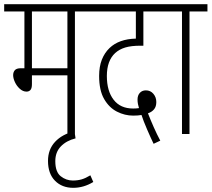

<svg xmlns="http://www.w3.org/2000/svg" viewBox="-20 -642 1014 920"><path d="M339 -587V0H303V-281H133V-239Q133 -219 126 -211Q119 -203 107 -203Q90 -203 75 -216.5Q60 -230 51.5 -248.5Q43 -267 43 -282Q43 -296 51 -305.5Q59 -315 80 -315H97V-587H0V-622H425V-587ZM303 -587H133V-315H303Z M427 230Q381 258 331 258Q277 258 243.5 224Q210 190 210 129Q210 74 244 37.5Q278 1 337 -13L342 21Q298 32 271.5 59.5Q245 87 245 130Q245 182 271 202.5Q297 223 329 223Q352 223 371 217.5Q390 212 413 198Z M716 47Q702 18 684.5 -22.5Q667 -63 658 -91Q642 -88 618 -88Q578 -88 540.5 -107Q503 -126 479 -167.5Q455 -209 455 -278Q455 -323 468 -356Q481 -389 505 -412Q550 -455 631 -457V-587H413V-622H790V-587H667V-423H653Q609 -423 580.5 -414.5Q552 -406 532 -388Q492 -351 492 -278Q492 -206 524.5 -164Q557 -122 618 -122Q634 -122 646 -124Q643 -133 641 -143.5Q639 -154 639 -165Q639 -185 650 -197Q661 -209 679 -209Q701 -209 715 -192.5Q729 -176 729 -153Q729 -131 718 -118Q707 -105 689 -99Q701 -68 716.5 -33Q732 2 748 32Z M888 -587V0H852V-587H778V-622H974V-587Z"/></svg>

Font: Noto Sans Devanagari ExtraCondensed ExtraLight
Style: Regular
Weight: 200
Width: 2
Designer: Jelle Bosma - Monotype Design Team
Foundry: Monotype Imaging Inc.
Version: Version 2.004; ttfautohint (v1.8.4.7-5d5b)